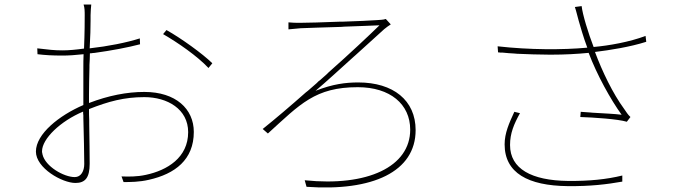

<svg xmlns="http://www.w3.org/2000/svg" viewBox="-20 -801 3040 850"><path d="M377 -76C377 -116 376 -184 375 -252V-268C374 -285 374 -302 374 -318C460 -352 530 -371 619 -371C721 -371 813 -318 813 -216C813 -103 720 -47 626 -27C585 -18 549 -19 518 -20L527 5C556 5 596 5 639 -5C755 -31 838 -94 838 -217C838 -319 758 -394 619 -394C542 -394 460 -378 374 -345V-382C374 -416 375 -459 376 -502V-513C377 -530 378 -548 378 -565C382 -565 386 -565 389 -566L400 -567C473 -577 547 -591 600 -605L599 -631C539 -612 458 -596 377 -587C380 -637 381 -682 381 -711V-718C381 -725 381 -730 381 -734C382 -756 382 -764 384 -781H350C355 -766 355 -751 355 -732C355 -714 355 -655 352 -586C317 -581 284 -578 257 -578C220 -578 196 -581 145 -587L146 -561C179 -557 210 -555 257 -555C283 -555 314 -557 350 -561C349 -541 349 -520 349 -499V-489C349 -487 349 -485 349 -484V-473V-463C349 -434 349 -406 349 -382V-336C242 -290 139 -208 139 -130C139 -57 255 9 314 9C357 9 377 -14 377 -76ZM920 -521C877 -563 783 -631 717 -668L702 -650C768 -612 853 -553 903 -500L920 -521ZM166 -131C166 -187 248 -265 348 -307C348 -301 348 -296 349 -290V-279C351 -201 353 -119 353 -75C353 -44 339 -17 311 -17C263 -17 180 -64 168 -118L166 -130V-131ZM166 -127V-129L167 -122Z M1820 -225C1820 -357 1721 -436 1566 -436C1511 -436 1453 -429 1377 -399C1422 -437 1483 -493 1545 -549L1553 -556C1598 -597 1643 -638 1681 -672C1688 -678 1703 -689 1710 -693L1688 -717C1677 -713 1660 -713 1649 -712C1622 -710 1560 -707 1495 -705H1483C1410 -702 1337 -700 1310 -700C1289 -700 1276 -700 1257 -702V-671C1276 -672 1292 -675 1311 -676C1338 -677 1415 -680 1492 -682L1504 -683C1568 -685 1630 -688 1660 -689C1615 -645 1529 -564 1433 -479L1425 -471C1419 -466 1413 -461 1408 -456L1399 -448C1396 -446 1393 -443 1390 -441L1382 -433C1369 -422 1356 -410 1343 -399L1334 -392C1265 -331 1198 -274 1143 -230L1166 -210C1309 -340 1375 -415 1564 -415C1707 -415 1796 -340 1796 -227C1796 -63 1607 26 1329 -3L1337 26C1630 47 1820 -41 1820 -225Z M2771 -283C2759 -294 2753 -305 2743 -319C2693 -387 2646 -485 2614 -571C2680 -579 2769 -593 2841 -616L2838 -642C2767 -615 2675 -599 2608 -593C2584 -655 2559 -737 2555 -774L2525 -770C2532 -750 2536 -729 2542 -709C2550 -682 2561 -641 2580 -590C2471 -580 2325 -580 2183 -596L2185 -569C2188 -569 2192 -569 2195 -568H2206C2223 -566 2241 -565 2258 -564L2269 -563C2317 -561 2365 -559 2412 -559H2422C2480 -559 2535 -562 2586 -567C2622 -471 2684 -359 2732 -293C2702 -297 2653 -299 2604 -302L2593 -303C2579 -304 2565 -305 2551 -306L2549 -283C2608 -281 2715 -274 2755 -262L2771 -283ZM2735 3V-24C2666 -7 2588 1 2494 0C2334 -2 2238 -53 2238 -159C2238 -211 2255 -251 2282 -300L2257 -306C2234 -256 2214 -212 2214 -162C2214 -35 2318 21 2493 23C2595 24 2667 15 2735 3Z"/></svg>

Font: Glow Sans SC Normal Thin
Style: Regular
Weight: 100
Designer: Ryoko NISHIZUKA (kana, bopomofo & ideographs); Paul D. Hunt (Latin, Greek & Cyrillic); Sandoll Communications, Soo-young
Version: Version 0.93